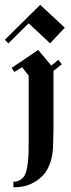

<svg xmlns="http://www.w3.org/2000/svg" viewBox="-47 -637 297 806"><path d="M-11.7 -455 -26.7 -470 121.7 -616.7 225 -520.8 163.3 -455 73.3 -539.2ZM177.5 -100 175.8 -21.7Q174.2 16.7 163.3 47.5Q152.5 78.3 135.8 96.7Q119.2 115 97.5 127.5Q75.8 140 55.4 144.6Q35 149.2 15 149.2Q11.7 149.2 9.2 149.2V125.8Q25.8 125.8 37.9 118.3Q50 110.8 56.7 98.8Q63.3 86.7 67.1 65Q70.8 43.3 72.1 21.2Q73.3 -0.8 73.3 -34.2V-319.2L45.8 -355L13.3 -335L1.7 -351.7L113.3 -427.5L168.3 -361.7L197.5 -385.8L212.5 -367.5L177.5 -339.2Z"/></svg>

Font: Chomsky
Style: Regular
Weight: 400
Version: Version 2.3